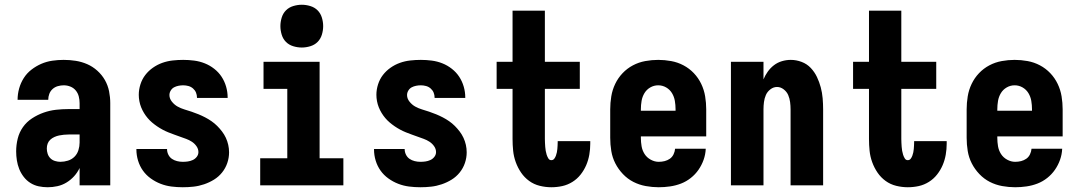

<svg xmlns="http://www.w3.org/2000/svg" viewBox="-20 -780 4540 808"><path d="M181 8Q161 8 142.5 4Q124 0 108 -10Q92 -20 80 -35.5Q68 -51 61 -68.5Q54 -86 51 -105Q48 -124 48 -143Q48 -170 54.5 -196.5Q61 -223 76.5 -245Q92 -267 115 -282Q138 -297 163.5 -306Q189 -315 215.5 -318Q242 -321 269 -321H315V-346Q315 -360 311.5 -374Q308 -388 299 -399Q290 -410 276.5 -415.5Q263 -421 248 -421Q236 -421 223.5 -417.5Q211 -414 201.5 -405.5Q192 -397 187.5 -385Q183 -373 183 -360H54Q54 -384 60.5 -407.5Q67 -431 80 -451.5Q93 -472 112.5 -487Q132 -502 154 -511.5Q176 -521 200 -524.5Q224 -528 248 -528Q274 -528 299 -524Q324 -520 347 -510Q370 -500 389.5 -482.5Q409 -465 421.5 -443Q434 -421 439 -396Q444 -371 444 -346V0H315V-73Q306 -54 292 -38.5Q278 -23 260 -12Q242 -1 221.5 3.5Q201 8 181 8ZM234 -99Q250 -99 266 -104Q282 -109 293.5 -120.5Q305 -132 310 -148Q315 -164 315 -180V-214H269Q259 -214 249 -213Q239 -212 229 -210Q219 -208 209 -203.5Q199 -199 191.5 -192Q184 -185 180.5 -175.5Q177 -166 177 -155Q177 -144 180.5 -133Q184 -122 192 -114Q200 -106 211.5 -102.5Q223 -99 234 -99Z M749 8Q725 8 701.5 5Q678 2 656 -6.5Q634 -15 614.5 -29Q595 -43 581.5 -62Q568 -81 561 -104Q554 -127 554 -151V-153H683V-152Q683 -140 688.5 -129Q694 -118 703.5 -111.5Q713 -105 725 -102Q737 -99 749 -99Q760 -99 770.5 -100.5Q781 -102 791 -106.5Q801 -111 808 -120Q815 -129 815 -140Q815 -153 807 -164.5Q799 -176 787.5 -183.5Q776 -191 763.5 -195.5Q751 -200 738.5 -204.5Q726 -209 713.5 -213.5Q701 -218 688.5 -223Q676 -228 664 -234.5Q652 -241 641 -248.5Q630 -256 620 -264.5Q610 -273 601.5 -283Q593 -293 586 -304.5Q579 -316 574 -328.5Q569 -341 566.5 -354.5Q564 -368 564 -381Q564 -403 571 -425Q578 -447 591.5 -464.5Q605 -482 623.5 -495Q642 -508 663 -515.5Q684 -523 706.5 -525.5Q729 -528 751 -528Q774 -528 797 -525Q820 -522 841.5 -513.5Q863 -505 881.5 -490.5Q900 -476 912.5 -457Q925 -438 931.5 -415.5Q938 -393 938 -370V-368H809V-369Q809 -380 805 -390Q801 -400 792.5 -407.5Q784 -415 773 -418Q762 -421 751 -421Q741 -421 731 -419Q721 -417 712.5 -412.5Q704 -408 698.5 -399Q693 -390 693 -380Q693 -365 703.5 -352Q714 -339 727.5 -331.5Q741 -324 756 -319.5Q771 -315 786 -310Q801 -305 815.5 -299Q830 -293 843.5 -286Q857 -279 870 -270Q883 -261 894 -250Q905 -239 914.5 -226.5Q924 -214 930.5 -200Q937 -186 940.5 -170.5Q944 -155 944 -139Q944 -116 936.5 -94Q929 -72 914.5 -54Q900 -36 880.5 -24Q861 -12 839 -4.5Q817 3 794.5 5.5Q772 8 749 8Z M1075 0V-114H1189V-406H1089V-520H1325V-114H1425V0ZM1250 -580Q1232 -580 1214 -585.5Q1196 -591 1183.5 -603.5Q1171 -616 1165.5 -634Q1160 -652 1160 -670Q1160 -688 1165.5 -706Q1171 -724 1183.5 -736.5Q1196 -749 1214 -754.5Q1232 -760 1250 -760Q1268 -760 1286 -754.5Q1304 -749 1316.5 -736.5Q1329 -724 1334.5 -706Q1340 -688 1340 -670Q1340 -652 1334.5 -634Q1329 -616 1316.5 -603.5Q1304 -591 1286 -585.5Q1268 -580 1250 -580Z M1749 8Q1725 8 1701.5 5Q1678 2 1656 -6.5Q1634 -15 1614.5 -29Q1595 -43 1581.5 -62Q1568 -81 1561 -104Q1554 -127 1554 -151V-153H1683V-152Q1683 -140 1688.5 -129Q1694 -118 1703.5 -111.5Q1713 -105 1725 -102Q1737 -99 1749 -99Q1760 -99 1770.5 -100.5Q1781 -102 1791 -106.5Q1801 -111 1808 -120Q1815 -129 1815 -140Q1815 -153 1807 -164.5Q1799 -176 1787.5 -183.5Q1776 -191 1763.5 -195.5Q1751 -200 1738.5 -204.5Q1726 -209 1713.5 -213.5Q1701 -218 1688.5 -223Q1676 -228 1664 -234.5Q1652 -241 1641 -248.5Q1630 -256 1620 -264.5Q1610 -273 1601.5 -283Q1593 -293 1586 -304.5Q1579 -316 1574 -328.5Q1569 -341 1566.5 -354.5Q1564 -368 1564 -381Q1564 -403 1571 -425Q1578 -447 1591.5 -464.5Q1605 -482 1623.5 -495Q1642 -508 1663 -515.5Q1684 -523 1706.5 -525.5Q1729 -528 1751 -528Q1774 -528 1797 -525Q1820 -522 1841.5 -513.5Q1863 -505 1881.5 -490.5Q1900 -476 1912.5 -457Q1925 -438 1931.5 -415.5Q1938 -393 1938 -370V-368H1809V-369Q1809 -380 1805 -390Q1801 -400 1792.5 -407.5Q1784 -415 1773 -418Q1762 -421 1751 -421Q1741 -421 1731 -419Q1721 -417 1712.5 -412.5Q1704 -408 1698.5 -399Q1693 -390 1693 -380Q1693 -365 1703.5 -352Q1714 -339 1727.5 -331.5Q1741 -324 1756 -319.5Q1771 -315 1786 -310Q1801 -305 1815.5 -299Q1830 -293 1843.5 -286Q1857 -279 1870 -270Q1883 -261 1894 -250Q1905 -239 1914.5 -226.5Q1924 -214 1930.5 -200Q1937 -186 1940.5 -170.5Q1944 -155 1944 -139Q1944 -116 1936.5 -94Q1929 -72 1914.5 -54Q1900 -36 1880.5 -24Q1861 -12 1839 -4.5Q1817 3 1794.5 5.5Q1772 8 1749 8Z M2300 8Q2276 8 2251.5 2Q2227 -4 2207 -18.5Q2187 -33 2173 -53.5Q2159 -74 2150.5 -97.5Q2142 -121 2139.5 -145.5Q2137 -170 2137 -195V-406H2070V-520H2137V-735H2273V-520H2420V-406H2273V-195Q2273 -187 2273.5 -178.5Q2274 -170 2274.5 -162Q2275 -154 2276.5 -145.5Q2278 -137 2280.5 -129Q2283 -121 2287.5 -113.5Q2292 -106 2300 -106Q2308 -106 2312.5 -112Q2317 -118 2319.5 -125Q2322 -132 2323.5 -139Q2325 -146 2325.5 -153Q2326 -160 2326.5 -167.5Q2327 -175 2327 -182V-186H2464V-175Q2464 -152 2460 -129Q2456 -106 2447 -85Q2438 -64 2423.5 -45.5Q2409 -27 2389 -14.5Q2369 -2 2346.5 3Q2324 8 2300 8Z M2752 8Q2725 8 2697.5 3Q2670 -2 2645.5 -14.5Q2621 -27 2601.5 -47.5Q2582 -68 2569.5 -92.5Q2557 -117 2552.5 -144.5Q2548 -172 2548 -200V-320Q2548 -347 2552.5 -374.5Q2557 -402 2569 -427Q2581 -452 2600 -472Q2619 -492 2643.5 -505Q2668 -518 2695.5 -523Q2723 -528 2750 -528Q2777 -528 2804.5 -523Q2832 -518 2856.5 -505Q2881 -492 2900 -472Q2919 -452 2931 -427Q2943 -402 2947.5 -374.5Q2952 -347 2952 -320V-206H2677V-200Q2677 -182 2680 -164.5Q2683 -147 2692.5 -132Q2702 -117 2718.5 -108Q2735 -99 2752 -99Q2765 -99 2777 -102Q2789 -105 2799 -112Q2809 -119 2814.5 -130.5Q2820 -142 2821 -154H2950Q2949 -130 2941 -107.5Q2933 -85 2919.5 -65.5Q2906 -46 2887 -31Q2868 -16 2846 -7.5Q2824 1 2800 4.5Q2776 8 2752 8ZM2823 -314V-320Q2823 -338 2820 -355.5Q2817 -373 2808 -388Q2799 -403 2783.5 -412Q2768 -421 2750 -421Q2732 -421 2716.5 -412Q2701 -403 2692 -388Q2683 -373 2680 -355.5Q2677 -338 2677 -320V-314Z M3056 0V-520H3193V-446Q3200 -463 3211 -478.5Q3222 -494 3237 -505.5Q3252 -517 3270.5 -522.5Q3289 -528 3308 -528Q3331 -528 3353.5 -519.5Q3376 -511 3392 -494Q3408 -477 3418 -456Q3428 -435 3434 -412.5Q3440 -390 3442 -366.5Q3444 -343 3444 -320V0H3307V-320Q3307 -335 3305 -350.5Q3303 -366 3297 -380Q3291 -394 3278 -404Q3265 -414 3250 -414Q3235 -414 3222 -404Q3209 -394 3203 -380Q3197 -366 3195 -350.5Q3193 -335 3193 -320V0Z M3800 8Q3776 8 3751.5 2Q3727 -4 3707 -18.5Q3687 -33 3673 -53.5Q3659 -74 3650.5 -97.5Q3642 -121 3639.5 -145.5Q3637 -170 3637 -195V-406H3570V-520H3637V-735H3773V-520H3920V-406H3773V-195Q3773 -187 3773.5 -178.5Q3774 -170 3774.5 -162Q3775 -154 3776.5 -145.5Q3778 -137 3780.5 -129Q3783 -121 3787.5 -113.5Q3792 -106 3800 -106Q3808 -106 3812.5 -112Q3817 -118 3819.5 -125Q3822 -132 3823.5 -139Q3825 -146 3825.5 -153Q3826 -160 3826.5 -167.5Q3827 -175 3827 -182V-186H3964V-175Q3964 -152 3960 -129Q3956 -106 3947 -85Q3938 -64 3923.5 -45.5Q3909 -27 3889 -14.5Q3869 -2 3846.5 3Q3824 8 3800 8Z M4252 8Q4225 8 4197.5 3Q4170 -2 4145.5 -14.5Q4121 -27 4101.5 -47.5Q4082 -68 4069.5 -92.5Q4057 -117 4052.5 -144.5Q4048 -172 4048 -200V-320Q4048 -347 4052.5 -374.5Q4057 -402 4069 -427Q4081 -452 4100 -472Q4119 -492 4143.5 -505Q4168 -518 4195.5 -523Q4223 -528 4250 -528Q4277 -528 4304.5 -523Q4332 -518 4356.5 -505Q4381 -492 4400 -472Q4419 -452 4431 -427Q4443 -402 4447.5 -374.5Q4452 -347 4452 -320V-206H4177V-200Q4177 -182 4180 -164.5Q4183 -147 4192.5 -132Q4202 -117 4218.5 -108Q4235 -99 4252 -99Q4265 -99 4277 -102Q4289 -105 4299 -112Q4309 -119 4314.5 -130.5Q4320 -142 4321 -154H4450Q4449 -130 4441 -107.5Q4433 -85 4419.5 -65.5Q4406 -46 4387 -31Q4368 -16 4346 -7.5Q4324 1 4300 4.5Q4276 8 4252 8ZM4323 -314V-320Q4323 -338 4320 -355.5Q4317 -373 4308 -388Q4299 -403 4283.5 -412Q4268 -421 4250 -421Q4232 -421 4216.5 -412Q4201 -403 4192 -388Q4183 -373 4180 -355.5Q4177 -338 4177 -320V-314Z"/></svg>

Font: Iosevka Curly Heavy
Style: Regular
Weight: 900
Monospace: yes
Designer: Belleve Invis
Foundry: Belleve Invis
Version: Version 22.1.2; ttfautohint (v1.8.4)